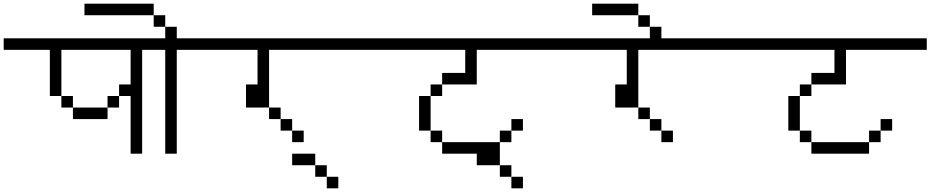

<svg xmlns="http://www.w3.org/2000/svg" viewBox="-20 -895 5040 1040"><path d="M1000 -625H750V-62.5H687.5V-375H625V-437.5H687.5V-625H312.5V-375H250V-625H0V-687.5H1000ZM312.5 -375H375V-312.5H312.5ZM375 -312.5H562.5V-250H375ZM562.5 -375H625V-312.5H562.5Z M812.5 -812.5H437.5V-875H812.5ZM750 -687.5H875V-750H937.5V-687.5H1000V-625H937.5V-62.5H875V-625H750ZM812.5 -812.5H875V-750H812.5Z M2000 -625H1437.5V-312.5H1312.5V-437.5H1375V-625H1000V-687.5H2000ZM1437.5 -312.5H1500V-250H1437.5ZM1500 -250H1562.5V-187.5H1500ZM1562.5 -187.5H1625V-125H1562.5Z M1687.5 0H1562.5V-62.5H1687.5ZM1687.5 0H1750V62.5H1687.5ZM1750 62.5H1812.5V125H1750Z M3000 -625H2562.5V-437.5H2375V-500H2500V-625H2000V-687.5H3000ZM2250 -375H2312.5V-187.5H2250ZM2312.5 -187.5H2375V-125H2312.5ZM2312.5 -437.5H2375V-375H2312.5ZM2375 -125H2687.5V-62.5H2375ZM2687.5 -187.5H2750V-125H2687.5ZM2750 -250H2812.5V-187.5H2750Z M2687.5 0H2562.5V-62.5H2687.5ZM2687.5 0H2750V62.5H2687.5ZM2750 62.5H2812.5V125H2750Z M4000 -625H3437.5V-312.5H3312.5V-437.5H3375V-625H3000V-687.5H4000ZM3437.5 -312.5H3500V-250H3437.5ZM3500 -250H3562.5V-187.5H3500ZM3562.5 -187.5H3625V-125H3562.5Z M3437.5 -812.5H3187.5V-875H3437.5ZM3437.5 -812.5H3500V-750H3437.5ZM3500 -750H3562.5V-687.5H3500Z M5000 -625H4562.5V-437.5H4375V-500H4500V-625H4000V-687.5H5000ZM4250 -375H4312.5V-187.5H4250ZM4312.5 -187.5H4375V-125H4312.5ZM4312.5 -437.5H4375V-375H4312.5ZM4375 -125H4687.5V-62.5H4375ZM4687.5 -187.5H4750V-125H4687.5ZM4750 -250H4812.5V-187.5H4750Z"/></svg>

Font: ChillBitmapSE 16px
Style: Regular
Weight: 400
Designer: Designed by Warren2060
Foundry: ChillType
Version: Version 1.000